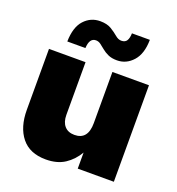

<svg xmlns="http://www.w3.org/2000/svg" viewBox="-135 -843 887 964"><g transform="rotate(20 309.0 -361.0)"><path d="M215.8 11.7Q129.9 11.7 85.9 -43Q42 -97.7 42 -190.4V-515.6H237.3V-234.4Q237.3 -195.8 256.1 -174.6Q274.9 -153.3 309.1 -153.3Q380.9 -153.3 380.9 -242.2V-515.6H576.2V0H383.3V-85.9Q357.4 -41.5 316.9 -14.9Q276.4 11.7 215.8 11.7ZM381.3 -578.1Q353.5 -578.1 334.2 -586.9Q314.9 -595.7 301 -607.4Q287.1 -619.1 275.1 -627.9Q263.2 -636.7 249.5 -636.7Q214.8 -636.7 212.4 -582H115.7Q117.2 -659.2 151.9 -696.8Q186.5 -734.4 236.8 -734.4Q273.4 -734.4 296.4 -720.5Q319.3 -706.5 335.7 -692.4Q352.1 -678.2 368.7 -678.2Q389.2 -678.2 397.7 -692.1Q406.2 -706.1 406.7 -731.4H502.4Q501.5 -656.2 466.3 -617.2Q431.2 -578.1 381.3 -578.1Z"/></g></svg>

Font: Inter Display Black
Style: Regular
Weight: 900
Designer: Rasmus Andersson
Foundry: rsms
Version: Version 4.000;git-a52131595